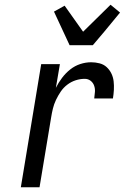

<svg xmlns="http://www.w3.org/2000/svg" viewBox="-20 -791 540 811"><path d="M68 0 154 -520H233L216 -420Q227 -442 242 -462Q257 -482 276.5 -497.5Q296 -513 319 -520.5Q342 -528 365 -528Q383 -528 400.5 -523.5Q418 -519 430.5 -507.5Q443 -496 450.5 -480.5Q458 -465 460 -447.5Q462 -430 461 -411.5Q460 -393 457 -375H378Q380 -389 381 -403Q382 -417 377.5 -429.5Q373 -442 362.5 -450Q352 -458 338 -458Q319 -458 300 -452Q281 -446 264.5 -433.5Q248 -421 236.5 -404Q225 -387 216.5 -369Q208 -351 203.5 -332.5Q199 -314 196 -295L147 0ZM274 -600 208 -742 253 -767 331 -657 447 -771 487 -738 422 -659 372 -600Z"/></svg>

Font: Iosevka SS18
Style: Italic
Weight: 400
Italic angle: -9°
Monospace: yes
Designer: Belleve Invis
Foundry: Belleve Invis
Version: Version 25.1.1; ttfautohint (v1.8.4)